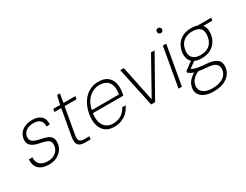

<svg xmlns="http://www.w3.org/2000/svg" viewBox="-88 -1355 2843 2217"><g transform="rotate(-30 1333.5 -246.5)"><path d="M201 12Q142 12 101 -7Q60 -26 40.5 -63.5Q21 -101 26 -157H73Q69 -115 85 -86Q101 -57 133 -42.5Q165 -28 208 -28Q248 -28 280 -42.5Q312 -57 332 -82Q352 -107 357 -137Q364 -177 352.5 -199Q341 -221 312.5 -232.5Q284 -244 238 -253Q197 -260 167 -271.5Q137 -283 118.5 -300Q100 -317 93 -341Q86 -365 91 -397Q98 -437 123.5 -468Q149 -499 191 -516Q233 -533 287 -533Q359 -533 400.5 -495.5Q442 -458 436 -385H390Q396 -434 367.5 -463.5Q339 -493 280 -493Q218 -493 181 -466.5Q144 -440 138 -398Q133 -373 141.5 -352.5Q150 -332 176.5 -317.5Q203 -303 253 -293Q291 -286 322 -276.5Q353 -267 374 -251Q395 -235 403.5 -209Q412 -183 406 -142Q398 -97 370 -62Q342 -27 299 -7.5Q256 12 201 12Z M684 0Q644 0 618.5 -12.5Q593 -25 584 -54.5Q575 -84 583 -134L645 -483H554L561 -521H652L679 -638H717L697 -521H856L849 -483H690L628 -134Q619 -82 634.5 -60.5Q650 -39 700 -39H764L758 0Z M1068 12Q1000 12 955.5 -22Q911 -56 894 -117Q877 -178 890 -258Q901 -323 926 -374Q951 -425 987 -460.5Q1023 -496 1068.5 -514.5Q1114 -533 1164 -533Q1240 -533 1283.5 -500.5Q1327 -468 1342 -413Q1357 -358 1345 -288Q1344 -278 1342 -269Q1340 -260 1337 -249H920L926 -286H1301Q1313 -358 1298.5 -404Q1284 -450 1247.5 -472Q1211 -494 1158 -494Q1110 -494 1064.5 -471Q1019 -448 985 -399.5Q951 -351 937 -275L934 -257Q921 -181 936.5 -130Q952 -79 988.5 -53.5Q1025 -28 1073 -28Q1141 -28 1186.5 -56.5Q1232 -85 1259 -139H1305Q1285 -95 1252 -61Q1219 -27 1173 -7.5Q1127 12 1068 12Z M1565 0 1454 -521H1502L1600 -48L1864 -521H1912L1618 0Z M1930 0 2022 -521H2067L1975 0ZM2075 -657Q2061 -657 2051 -666.5Q2041 -676 2041 -691Q2040 -706 2050 -715.5Q2060 -725 2074 -725Q2088 -725 2098.5 -715.5Q2109 -706 2109 -691Q2109 -676 2099 -666.5Q2089 -657 2075 -657Z M2267 232Q2202 232 2154.5 212.5Q2107 193 2084.5 156.5Q2062 120 2070 70Q2075 40 2088.5 14.5Q2102 -11 2129.5 -35.5Q2157 -60 2202 -85L2237 -65Q2174 -35 2148 -3Q2122 29 2117 65Q2110 104 2128.5 133Q2147 162 2184.5 177.5Q2222 193 2274 193Q2360 193 2413.5 160Q2467 127 2476 70Q2485 17 2454 -13Q2423 -43 2331 -48Q2278 -52 2241 -58Q2204 -64 2179 -72Q2154 -80 2137.5 -90Q2121 -100 2108 -110L2111 -130L2220 -211L2261 -197L2145 -113L2150 -136Q2162 -130 2174 -122.5Q2186 -115 2205 -109Q2224 -103 2257 -97.5Q2290 -92 2344 -88Q2419 -83 2460.5 -63.5Q2502 -44 2516 -11Q2530 22 2522 67Q2516 110 2486 148Q2456 186 2402 209Q2348 232 2267 232ZM2339 -169Q2275 -169 2236 -192.5Q2197 -216 2183 -257Q2169 -298 2177 -348Q2186 -403 2215 -444.5Q2244 -486 2291.5 -509.5Q2339 -533 2404 -533Q2470 -533 2509 -510Q2548 -487 2562 -446.5Q2576 -406 2567 -353Q2559 -301 2530.5 -259.5Q2502 -218 2454 -193.5Q2406 -169 2339 -169ZM2347 -208Q2420 -208 2465.5 -244.5Q2511 -281 2522 -353Q2534 -425 2501.5 -459.5Q2469 -494 2397 -494Q2329 -494 2281 -458.5Q2233 -423 2221 -349Q2210 -278 2244.5 -243Q2279 -208 2347 -208ZM2485 -483 2477 -521H2667L2660 -486Z"/></g></svg>

Font: DM Sans 10pt ExtraLight
Style: Italic
Weight: 250
Italic angle: -10°
Version: Version 4.004;gftools[0.9.30]